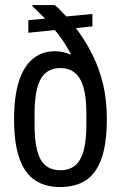

<svg xmlns="http://www.w3.org/2000/svg" viewBox="-20 -744 489 776"><path d="M222.7 12Q162.6 12 121.1 -15.8Q79.6 -43.5 58.3 -104.3Q36.9 -165.1 36.9 -262.5Q36.9 -354 56.2 -414.7Q75.5 -475.5 112.6 -506.2Q149.6 -536.9 201.5 -536.9Q219 -536.9 234.2 -533.4Q249.5 -529.9 264.9 -523.5L266 -527Q251.2 -554.2 235.6 -577.5Q220 -600.8 201.7 -622.6L94.5 -611.6V-662.3L162.2 -668.8Q149.2 -681.9 136.2 -694.7Q123.2 -707.5 110.2 -719.5L112.2 -723.5H201.6Q209 -717.6 217.2 -709.4Q225.5 -701.1 233.6 -692.5Q241.6 -684 248 -677.5L353.5 -687.6V-637.4L287 -630.4Q326.2 -578.1 353.8 -522.6Q381.4 -467.2 396.6 -403.8Q411.8 -340.3 411.8 -262.5Q411.8 -164.6 390.5 -103.9Q369.1 -43.1 327.4 -15.5Q285.6 12 222.7 12ZM224.6 -56Q260.2 -56 283.4 -75Q306.5 -94 317.8 -134.7Q329.1 -175.4 329.1 -241V-283.4Q329.1 -349.1 317.6 -390Q306.1 -430.9 282.4 -449.9Q258.7 -468.9 224.6 -468.9Q188 -468.9 164.6 -449.2Q141.2 -429.5 130.4 -388Q119.6 -346.6 119.6 -283.9V-241.5Q119.6 -175.4 130.4 -134.7Q141.2 -94 164.6 -75Q188 -56 224.6 -56Z"/></svg>

Font: Archivo SemiBold Condensed
Style: Regular
Weight: 600
Width: 3
Version: Version 2.001